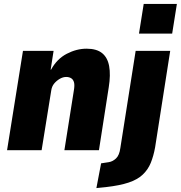

<svg xmlns="http://www.w3.org/2000/svg" viewBox="-20 -765 921 978"><path d="M16 0 97 -506H253L238 -410H240Q270 -465 320 -491Q370 -517 421 -517Q472 -517 500 -494.5Q528 -472 536 -428Q544 -384 534 -321L484 0H308L356 -303Q361 -331 357 -345.5Q353 -360 342.5 -366.5Q332 -373 317 -373Q301 -373 284.5 -363.5Q268 -354 256 -339.5Q244 -325 241 -304L192 0ZM688 -594 712 -745H881L857 -594ZM471 193 495 67 534 61Q554 58 571 42Q588 26 593 -11L671 -506H847L770 -14Q762 30 748 64.5Q734 99 707 124.5Q680 150 635 165Q590 180 520 188Z"/></svg>

Font: Nunito Sans 7pt Condensed Black
Style: Italic
Weight: 900
Width: 3
Italic angle: -9°
Designer: Vernon Adams
Foundry: Vernon Adams
Version: Version 3.101;gftools[0.9.27]